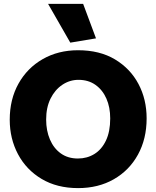

<svg xmlns="http://www.w3.org/2000/svg" viewBox="-20 -952 803 986"><path d="M381 14Q273 14 194 -33Q115 -80 72.5 -160Q30 -240 30 -337Q30 -442 75 -522.5Q120 -603 199.5 -648.5Q279 -694 381 -694Q492 -694 570.5 -647Q649 -600 691 -521Q733 -442 733 -344Q733 -239 688.5 -158Q644 -77 564.5 -31.5Q485 14 381 14ZM380 -138Q427 -138 464.5 -161Q502 -184 524 -230Q546 -276 546 -344Q546 -401 526.5 -445.5Q507 -490 470.5 -516Q434 -542 383 -542Q338 -542 300 -516.5Q262 -491 239.5 -445.5Q217 -400 217 -338Q217 -281 236.5 -235.5Q256 -190 292.5 -164Q329 -138 380 -138ZM341 -733 473 -755 407 -932H227Z"/></svg>

Font: Catamaran Black
Style: Regular
Weight: 900
Designer: Pria Ravichandran
Version: Version 2.000